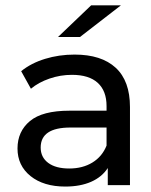

<svg xmlns="http://www.w3.org/2000/svg" viewBox="-20 -698 568 724"><path d="M416.3 -442.5C380.4 -475.6 328.7 -492.2 261.3 -492.2C222 -492.2 184.9 -486.8 150 -476.1C115 -465.4 84.9 -449.9 59.8 -429.6L96.6 -363.4C115.6 -379.3 138.9 -392.1 166.5 -401.6C194.1 -411.1 222.3 -415.8 251.2 -415.8C294.1 -415.8 326.6 -405.7 348.7 -385.5C370.8 -365.2 381.8 -336.1 381.8 -298.1V-280.6H242C173.9 -280.6 124.2 -267.6 92.9 -241.5C61.6 -215.4 46 -180.9 46 -138C46 -95.1 62.4 -60.4 95.2 -34C128 -7.7 171.7 5.5 226.3 5.5C263.7 5.5 296.1 -0.5 323.4 -12.4C350.7 -24.4 371.7 -41.7 386.4 -64.4V0H470.1V-294.4C470.1 -360 452.2 -409.4 416.3 -442.5ZM328.4 -85.1C303.9 -70.1 274.8 -62.6 241 -62.6C207.3 -62.6 180.9 -69.6 161.9 -83.7C142.9 -97.8 133.4 -117.1 133.4 -141.7C133.4 -192 170.8 -217.1 245.6 -217.1H381.8V-149C370.8 -121.4 353 -100.1 328.4 -85.1ZM323.8 -678 198.7 -558.4H281.5L436.1 -678Z"/></svg>

Font: Montserrat Ace
Style: Regular
Weight: 500
Designer: Julieta Ulanovsky
Foundry: Julieta Ulanovsky
Version: Version 1